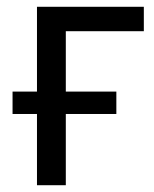

<svg xmlns="http://www.w3.org/2000/svg" viewBox="-20 -542 455 566"><path d="M404 -522V-450H174V-272H323V-206H174V4H89V-206H17V-272H89V-522Z"/></svg>

Font: Repo Regular
Style: Regular
Weight: 400
Designer: Stefan Peev
Foundry: Context Ltd
Version: Version 1.502